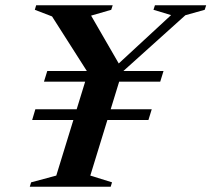

<svg xmlns="http://www.w3.org/2000/svg" viewBox="-20 -705 798 725"><path d="M176.5 -643 111.5 -668 116.5 -685H405.5L400 -668L324 -646L439 -447L415 -453L626 -648L559.5 -668L565 -685H758.5L753 -668L680 -647.5L441 -432.5L321 -42L403 -16.5L398 0H92.5L97.5 -16.5L192.5 -42L312 -430.5ZM553 -292.5 540.5 -252H101.5L113.5 -292.5ZM597.5 -437 585 -396.5H146L158.5 -437Z"/></svg>

Font: Newsreader 36pt SemiBold
Style: Italic
Weight: 600
Italic angle: -17°
Designer: Hugues Gentile
Foundry: Production Type
Version: Version 1.003